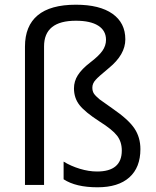

<svg xmlns="http://www.w3.org/2000/svg" viewBox="-20 -785 662 815"><path d="M302 -765Q194 -765 140 -720Q86 -675 86 -587V0H167V-588Q167 -697 302 -697Q364 -697 397 -676Q430 -655 430 -616Q430 -591 414.5 -569Q399 -547 362 -519Q327 -492 310.5 -466Q294 -440 294 -410Q294 -369 317.5 -339Q341 -309 403 -269Q457 -235 477 -209Q497 -183 497 -146Q497 -57 392 -57Q357 -57 319 -68.5Q281 -80 250 -99V-24Q302 10 394 10Q482 10 529 -32Q576 -74 576 -152Q576 -202 550.5 -240Q525 -278 458 -324Q415 -354 403 -363Q385 -378 378.5 -388Q372 -398 372 -413Q372 -431 386 -446Q396 -458 442 -496Q512 -553 512 -618Q512 -688 457.5 -726.5Q403 -765 302 -765Z"/></svg>

Font: OpenSansMMV
Style: Regular
Weight: 400
Designer: Steve Matteson
Foundry: Ascender Corporation
Version: Version 4.000